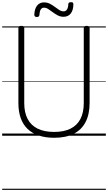

<svg xmlns="http://www.w3.org/2000/svg" viewBox="-20 -1254 998 1774"><path d="M481 19Q400 19 338 -2Q276 -23 234 -63.5Q192 -104 171 -164Q150 -224 150 -303V-996Q150 -1006 156 -1010.5Q162 -1015 176 -1015Q191 -1015 197.5 -1010.5Q204 -1006 204 -996V-301Q204 -214 235.5 -154.5Q267 -95 328.5 -65Q390 -35 481 -35Q570 -35 631 -65Q692 -95 723 -154.5Q754 -214 754 -301V-996Q754 -1006 760.5 -1010.5Q767 -1015 781 -1015Q808 -1015 808 -996V-303Q808 -198 770.5 -126Q733 -54 660.5 -17.5Q588 19 481 19ZM320 -1097Q297 -1097 297 -1118Q299 -1172 322.5 -1202Q346 -1232 386 -1232Q416 -1232 440.5 -1219.5Q465 -1207 486.5 -1190.5Q508 -1174 528 -1161.5Q548 -1149 568 -1149Q588 -1149 599 -1166.5Q610 -1184 611 -1215Q612 -1234 635 -1234Q649 -1234 653.5 -1229.5Q658 -1225 658 -1213Q657 -1159 633.5 -1129Q610 -1099 567 -1099Q538 -1099 513.5 -1112Q489 -1125 467.5 -1141Q446 -1157 426.5 -1170Q407 -1183 386 -1183Q367 -1183 356.5 -1166.5Q346 -1150 344 -1116Q343 -1106 337.5 -1101.5Q332 -1097 320 -1097ZM0 490H958V500H0ZM0 -20H958V0H0ZM0 -505H958V-500H0ZM0 -1010H958V-1000H0Z"/></svg>

Font: Playwrite NG Modern Guides
Style: Regular
Weight: 400
Designer: Veronika Burian, José Scaglione
Foundry: TypeTogether
Version: Version 1.003